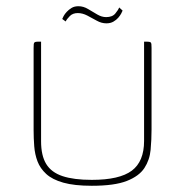

<svg xmlns="http://www.w3.org/2000/svg" viewBox="-20 -594 595 617"><path d="M467 -178Q467 -145 464 -112.5Q461 -80 444 -54Q427 -28 387.5 -12.5Q348 3 275 3Q219 3 183.5 -7Q148 -17 128.5 -35Q109 -53 100.5 -75.5Q92 -98 90 -124Q88 -150 88 -176V-440Q88 -448 88.5 -452.5Q89 -457 92 -458.5Q95 -460 100 -460H112V-140Q112 -94 128.5 -67Q145 -40 181 -28Q217 -16 275 -16Q364 -16 403.5 -45.5Q443 -75 443 -141V-460H454Q460 -460 463 -458.5Q466 -457 466.5 -452.5Q467 -448 467 -440ZM322 -519Q306 -519 291 -527.5Q276 -536 260.5 -544Q245 -552 230 -552Q214 -552 204.5 -542.5Q195 -533 191 -525L180 -533Q181 -536 184.5 -542.5Q188 -549 194.5 -556Q201 -563 210 -568.5Q219 -574 232 -574Q248 -574 263 -565Q278 -556 292.5 -547.5Q307 -539 321 -539Q341 -539 350.5 -550.5Q360 -562 363 -570L374 -560Q373 -557 369.5 -550.5Q366 -544 360 -537Q354 -530 344.5 -524.5Q335 -519 322 -519Z"/></svg>

Font: Genos Thin Thin
Style: Regular
Weight: 250
Version: Version 1.010